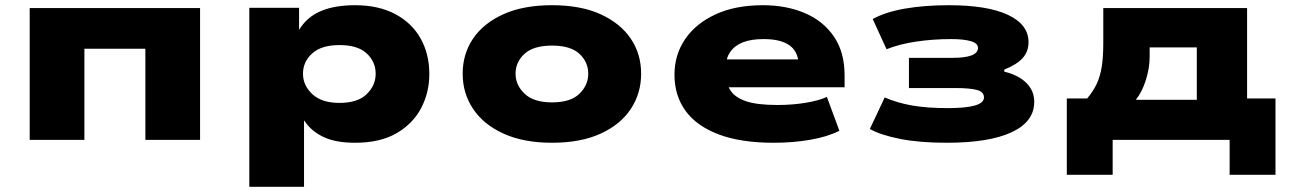

<svg xmlns="http://www.w3.org/2000/svg" viewBox="-20 -537 4947 737"><path d="M94 0V-506H748V0H538V-350H304V0Z M937 180V-507H1128V-421H1127Q1158 -472 1211.5 -494.5Q1265 -517 1342 -517Q1434 -517 1498 -482.5Q1562 -448 1595 -388.5Q1628 -329 1628 -253Q1628 -182 1596.5 -122Q1565 -62 1502 -25.5Q1439 11 1343 11Q1268 11 1221 -11.5Q1174 -34 1148 -74H1147V180ZM1283 -142Q1353 -142 1387.5 -175.5Q1422 -209 1422 -254Q1422 -300 1387.5 -332Q1353 -364 1283 -364Q1214 -364 1178.5 -332Q1143 -300 1143 -254Q1143 -209 1179 -175.5Q1215 -142 1283 -142Z M2099 11Q1990 11 1913 -24Q1836 -59 1796 -119Q1756 -179 1756 -254Q1756 -330 1796 -389Q1836 -448 1912.5 -482.5Q1989 -517 2099 -517Q2209 -517 2285 -482.5Q2361 -448 2401 -389Q2441 -330 2441 -254Q2441 -179 2401.5 -119Q2362 -59 2285.5 -24Q2209 11 2099 11ZM2099 -144Q2170 -144 2204 -177Q2238 -210 2238 -254Q2238 -299 2204 -330.5Q2170 -362 2099 -362Q2028 -362 1993.5 -330.5Q1959 -299 1959 -254Q1959 -210 1994 -177Q2029 -144 2099 -144Z M2949 11Q2824 11 2739 -21Q2654 -53 2611.5 -111.5Q2569 -170 2569 -250Q2569 -327 2610 -387Q2651 -447 2727 -482Q2803 -517 2908 -517Q2999 -517 3070 -486.5Q3141 -456 3181.5 -396Q3222 -336 3222 -248V-202H2737V-309H3064L3046 -289Q3044 -339 3010.5 -363Q2977 -387 2911 -387Q2863 -387 2831.5 -374.5Q2800 -362 2783 -337.5Q2766 -313 2766 -278V-258Q2766 -218 2783.5 -190.5Q2801 -163 2843.5 -148.5Q2886 -134 2964 -134Q3022 -134 3073 -142.5Q3124 -151 3154 -165L3202 -35Q3157 -12 3090.5 -0.5Q3024 11 2949 11Z M3614 11Q3509 11 3434 -4Q3359 -19 3319 -42L3376 -163Q3424 -142 3481.5 -132Q3539 -122 3619 -122Q3687 -122 3722 -132Q3757 -142 3757 -163Q3757 -185 3729 -192Q3701 -199 3649 -199H3469V-315H3638Q3685 -315 3709.5 -324.5Q3734 -334 3734 -353Q3734 -371 3706.5 -379Q3679 -387 3631 -387Q3562 -387 3497.5 -377.5Q3433 -368 3383 -348L3330 -464Q3379 -491 3454 -504Q3529 -517 3622 -517Q3770 -517 3849 -480Q3928 -443 3928 -375Q3928 -339 3905.5 -314Q3883 -289 3835 -270V-262Q3872 -253 3897.5 -236.5Q3923 -220 3936.5 -197.5Q3950 -175 3950 -146Q3950 -70 3863.5 -29.5Q3777 11 3614 11Z M4075 134V-159H4153Q4176 -186 4189.5 -214.5Q4203 -243 4209 -280.5Q4215 -318 4215 -371V-506H4767V-159H4876V134H4700V0H4251V134ZM4340 -154H4574V-355H4393V-319Q4393 -276 4378.5 -230Q4364 -184 4340 -154Z"/></svg>

Font: Nunito Sans 7pt Expanded Black
Style: Regular
Weight: 900
Width: 7
Designer: Vernon Adams
Foundry: Vernon Adams
Version: Version 3.101;gftools[0.9.27]